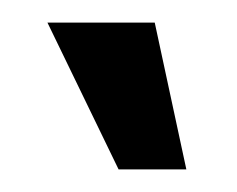

<svg xmlns="http://www.w3.org/2000/svg" viewBox="-20 -710 210 170"><path d="M85 -560 22 -690H117L145 -560Z"/></svg>

Font: Cuprum
Style: Regular
Weight: 400
Designer: Jovanny Lemonad
Foundry: Jovanny Lemonad
Version: Version 3.000